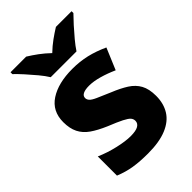

<svg xmlns="http://www.w3.org/2000/svg" viewBox="-229 -860 963 963"><g transform="rotate(-45 253.0 -378.0)"><path d="M467 -166Q467 -112 442.5 -72.5Q418 -33 366 -11.5Q314 10 234 10Q176 10 132.5 3Q89 -4 45 -22V-158Q93 -137 145.5 -125Q198 -113 233 -113Q271 -113 288 -123Q305 -133 305 -151Q305 -164 296.5 -174Q288 -184 262.5 -197Q237 -210 187 -230Q138 -251 106.5 -273Q75 -295 59.5 -326Q44 -357 44 -402Q44 -480 104.5 -519.5Q165 -559 265 -559Q318 -559 365 -548Q412 -537 462 -514L414 -400Q374 -418 335 -429Q296 -440 265 -440Q237 -440 222 -432.5Q207 -425 207 -410Q207 -399 215.5 -389.5Q224 -380 248.5 -369Q273 -358 320 -338Q367 -319 400 -298Q433 -277 450 -246Q467 -215 467 -166ZM159 -606Q145 -629 122.5 -656Q100 -683 76.5 -709Q53 -735 34 -753V-766H145Q171 -750 197.5 -730.5Q224 -711 250 -686Q276 -711 303 -730.5Q330 -750 356 -766H467V-753Q449 -735 425.5 -709Q402 -683 379.5 -656Q357 -629 342 -606Z"/></g></svg>

Font: Noto Sans Armenian ExtraBold
Style: Regular
Weight: 800
Version: Version 2.007